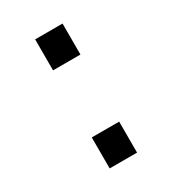

<svg xmlns="http://www.w3.org/2000/svg" viewBox="-139 -619 626 697"><g transform="rotate(-30 173.5 -270.5)"><path d="M116.2 -411.1V-541H231V-411.1ZM116.2 0V-129.9H231V0Z"/></g></svg>

Font: Plus Jakarta Sans SemiBold
Style: Regular
Weight: 600
Designer: Gumpita Rahayu
Foundry: Tokotype
Version: Version 2.006